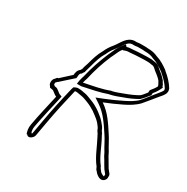

<svg xmlns="http://www.w3.org/2000/svg" viewBox="-156 -793 929 952"><g transform="rotate(30 308.5 -317.0)"><path d="M100 -296C86 -286 86 -259 96 -252L100 -245C104 -244 107 -243 110 -243L119 -241C131 -234 136 -226 149 -221C136 -162 121 -101 110 -39C106 -17 110 -1 115 13H119C129 30 155 12 158 -5L171 -78C184 -153 199 -220 216 -291C218 -292 221 -292 224 -292C229 -292 234 -291 239 -290C252 -287 263 -287 275 -282C296 -275 317 -266 332 -256L341 -251C345 -247 351 -244 356 -240C369 -230 380 -222 391 -209C399 -199 406 -191 410 -178L420 -163C421 -159 424 -155 426 -151C449 -108 466 -58 496 -21C498 -16 500 -12 502 -8L511 2C512 4 513 5 515 7C524 15 544 32 562 18C571 10 573 2 572 -6C573 -12 572 -17 569 -22C563 -29 560 -34 553 -42C545 -54 538 -69 530 -81L521 -96L512 -114C496 -139 482 -170 466 -193C438 -236 409 -282 363 -312C395 -325 426 -338 456 -353C485 -367 512 -383 533 -405C554 -429 573 -454 594 -479C602 -488 616 -503 617 -517C618 -524 617 -530 614 -537C599 -561 579 -583 555 -602L550 -607C530 -621 508 -636 481 -644C464 -652 446 -656 422 -656C416 -657 409 -657 404 -657H377C372 -656 365 -656 360 -655H346C306 -651 292 -612 270 -584C254 -565 246 -552 236 -530C221 -505 212 -474 203 -441L196 -420C195 -414 193 -409 192 -404C189 -401 189 -399 187 -396C182 -393 174 -383 173 -376C171 -370 170 -364 170 -358C148 -339 134 -324 113 -306C111 -305 109 -305 107 -305ZM111 -281 114 -283 117 -287 122 -290 124 -292C146 -311 161 -326 182 -344L190 -351L191 -361C191 -365 191 -369 193 -373V-374V-375C193 -376 196 -380 197 -381L202 -384L205 -390C206 -392 206 -391 207 -393L211 -398L212 -404C212 -405 215 -413 216 -418L222 -439C231 -472 240 -501 253 -522L254 -523L255 -525C265 -546 270 -556 285 -573V-574C312 -609 320 -632 344 -635H359H361C363 -635 369 -636 375 -637H400C405 -637 411 -637 415 -636H416H418C440 -636 455 -633 469 -626L470 -625H472C495 -618 517 -603 534 -591C539 -587 538 -589 539 -588L540 -587V-586C562 -568 582 -547 595 -526C598 -520 597 -518 597 -517V-516C596 -512 588 -500 579 -490C557 -464 540 -439 520 -417C502 -398 478 -385 450 -371C420 -356 390 -343 358 -330L320 -315L350 -295C392 -267 420 -224 449 -180C464 -159 478 -127 494 -102L503 -84L513 -68C520 -57 527 -42 536 -29V-28H537C543 -21 546 -16 552 -9C553 -7 552 -7 552 -6V-4V-1V2L550 3C550 3 540 0 530 -8L520 -21C518 -25 515 -27 514 -31V-33L512 -35C484 -69 469 -118 444 -163C442 -167 440 -170 439 -172V-174L429 -189C424 -205 414 -214 407 -223C395 -238 383 -247 370 -257C364 -262 359 -265 356 -267L355 -268L345 -274C328 -285 305 -294 285 -301C268 -308 258 -307 247 -310C242 -311 236 -312 228 -312C225 -312 220 -313 210 -309L200 -304L196 -292C179 -221 164 -154 151 -78L138 -5L135 -2L132 -7H131C129 -17 128 -26 130 -39C141 -100 156 -161 169 -220L172 -235L159 -240C151 -243 147 -250 132 -259L130 -260L115 -263V-264L113 -267L110 -268C109 -271 110 -279 111 -281ZM206 -328H229H231C278 -338 327 -347 371 -363H372H374C397 -368 420 -377 438 -384C464 -393 491 -405 515 -419L517 -420L518 -422C532 -434 541 -448 548 -456L554 -462L555 -476C564 -486 571 -496 579 -512L585 -524L580 -529V-530L578 -536C573 -544 569 -550 566 -556L565 -557L564 -558C552 -573 536 -585 523 -595C520 -597 509 -613 486 -615C476 -617 471 -617 466 -618H464H439C429 -618 421 -617 414 -617C405 -617 398 -616 393 -616H392H391C380 -615 364 -614 354 -613H351C342 -613 333 -611 328 -609L319 -619L302 -597C288 -579 284 -566 277 -551L267 -529C247 -481 230 -432 217 -377C214 -368 211 -357 209 -348ZM229 -348C230 -354 235 -369 237 -375C250 -431 265 -477 285 -524L295 -545C303 -562 306 -572 318 -587C319 -586 320 -586 321 -586C329 -589 339 -593 348 -593H352C364 -594 377 -595 389 -596C396 -596 403 -597 410 -597C419 -597 427 -598 435 -598H459C466 -597 473 -597 480 -595C495 -595 501 -584 509 -578C522 -568 537 -557 548 -544C552 -537 555 -531 559 -524C559 -522 559 -520 561 -518C553 -502 545 -494 535 -481L534 -467C525 -457 518 -445 507 -436C485 -423 459 -412 434 -403C415 -396 394 -387 374 -383H371C327 -366 279 -358 230 -348Z"/></g></svg>

Font: Scribbler
Style: ClrIta
Weight: 400
Designer: Mew Too
Foundry: Cannot Into Space Fonts
Version: Version 1.001